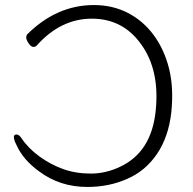

<svg xmlns="http://www.w3.org/2000/svg" viewBox="-20 -728 765 761"><path d="M46 -152Q34 -175 35 -186Q36 -195 45 -195Q55 -195 64 -182Q91 -141 135.5 -108.5Q180 -76 230 -58Q280 -40 340 -40Q399 -40 456 -67Q580 -125 597 -288Q614 -450 539 -553Q467 -654 344 -654Q221 -654 126 -548Q121 -542 112 -542Q103 -542 93 -557Q83 -572 84 -581Q85 -590 88 -592Q205 -708 352 -708Q427 -708 487.5 -676.5Q548 -645 589.5 -588.5Q631 -532 650 -456.5Q669 -381 659 -283Q648 -185 602 -117.5Q556 -50 484 -19Q448 -3 408.5 5Q369 13 326 13Q218 13 136 -48Q72 -94 46 -152Z"/></svg>

Font: LXGW WenKai Light
Style: Regular
Weight: 300
Designer: LXGW / Fontworks Inc.
Foundry: LXGW / Fontworks Inc.
Version: Version 1.501; October 10, 2024